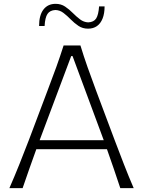

<svg xmlns="http://www.w3.org/2000/svg" viewBox="-20 -966 735 986"><path d="M28.3 0H96.2Q112.8 -48.3 130.6 -99.1Q148.4 -149.9 166.5 -199.7H529.3Q546.9 -150.9 564.2 -99.6Q581.5 -48.3 597.7 0H666.5Q641.1 -58.6 616.2 -122.8Q591.3 -187 568.4 -247.6L474.1 -499Q448.7 -567.4 429.4 -621.8Q410.2 -676.3 393.1 -732.4H306.6Q289.1 -677.2 269.3 -622.3Q249.5 -567.4 223.6 -499.5L128.9 -248.5Q106.4 -189.5 80.3 -124.3Q54.2 -59.1 28.3 0ZM512.7 -246.1H183.6L345.7 -678.2H352.5ZM432.1 -818.8Q459 -818.8 477.8 -832Q496.6 -845.2 506.8 -870.8Q517.1 -896.5 517.1 -933.1H488.8Q485.8 -890.1 473.9 -871.3Q461.9 -852.5 433.1 -851.1Q410.2 -852.1 391.1 -866.5Q372.1 -880.9 353.8 -899.4Q335.4 -918 314.5 -932.1Q293.5 -946.3 265.6 -946.3Q225.6 -946.3 203.1 -917Q180.7 -887.7 180.7 -832.5H209Q211.4 -876 223.9 -894.5Q236.3 -913.1 264.2 -914.6Q287.1 -914.1 306.2 -899.4Q325.2 -884.8 343.5 -866Q361.8 -847.2 383.1 -833Q404.3 -818.8 432.1 -818.8Z"/></svg>

Font: Pinar FD VF
Style: Regular
Weight: 300
Designer: Amin Abedi
Version: Version 2.000